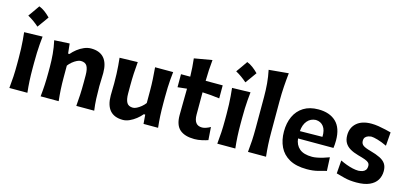

<svg xmlns="http://www.w3.org/2000/svg" viewBox="-69 -1324 3898 1834"><g transform="rotate(15 1879.5 -406.5)"><path d="M138.7 -827.2Q119.4 -799 99.8 -771Q80.3 -743 59.5 -714.5Q90.9 -697.2 118.7 -677.2Q146.5 -657.3 171.1 -635.2Q192.1 -663.7 212.1 -691.6Q232.1 -719.4 251.4 -746.8Q225 -773.9 196.9 -795Q168.7 -816 138.7 -827.2ZM63.8 0H242.1Q235.4 -59.3 232.5 -115.1Q229.5 -170.9 229.5 -239.5V-294.5Q229.5 -349.5 231.2 -393.5Q232.9 -437.4 236 -476.6Q239.1 -515.7 243.5 -555.9L62.1 -551.3Q66.5 -511.8 69.6 -473.3Q72.7 -434.8 74.5 -391.6Q76.3 -348.5 76.3 -294.5V-239.5Q76.3 -170.9 73.2 -115.1Q70 -59.3 63.8 0Z M372.9 0H551.4Q544.7 -59.3 541.7 -114Q538.7 -168.8 538.7 -231.3V-348.3Q554.3 -369.6 575.7 -387Q597.1 -404.5 618.9 -415.2Q640.7 -426 657.1 -426Q702 -426 719.2 -396Q736.4 -366.1 736.4 -305.5V-231.3Q736.4 -168.8 733.6 -114Q730.9 -59.3 725.7 0H902.8Q894.5 -59.3 892 -115.1Q889.5 -170.9 889.5 -239.5Q889.5 -267.4 891.4 -300.9Q893.2 -334.3 893.2 -370.2Q893.2 -467.7 850 -517.1Q806.8 -566.5 721.5 -566.5Q687 -566.5 652.2 -551.6Q617.4 -536.6 587 -512.8Q556.6 -488.9 534.3 -462.1H520.8L510.2 -559.5L359.5 -551.3Q374.1 -485.6 379.7 -421.3Q385.4 -357 385.4 -294.5V-239.5Q385.4 -170.9 382.2 -115.1Q379.1 -59.3 372.9 0Z M1188.2 14.3Q1220.2 14.3 1253.5 -0.8Q1286.8 -15.8 1317 -39.6Q1347.2 -63.3 1369.2 -90.1H1383.2L1390.6 0H1534.5Q1527.8 -59.3 1524.9 -115.1Q1522.1 -170.9 1522.1 -239.5V-301.1Q1522.1 -352.2 1523.7 -393.8Q1525.2 -435.4 1528.3 -473.6Q1531.5 -511.8 1535.8 -551.3H1357.1Q1362.2 -492 1365.4 -437.2Q1368.7 -382.4 1368.7 -320.1V-200.5Q1353.3 -179.7 1331.9 -162Q1310.5 -144.3 1289.2 -133.7Q1267.8 -123.1 1252.3 -123.1Q1207.7 -123.1 1190.5 -153.1Q1173.2 -183.2 1173.2 -243.5V-320.1Q1173.2 -382.4 1176.1 -439.6Q1179 -496.8 1184.6 -556.1L1005.9 -551.3Q1010.2 -511.8 1013.2 -473.6Q1016.2 -435.4 1017.9 -393.8Q1019.6 -352.2 1019.6 -301.1Q1019.6 -272.6 1018.6 -245.2Q1017.6 -217.9 1017.6 -181.8Q1017.6 -84.3 1060.5 -35Q1103.4 14.3 1188.2 14.3Z M1895.9 14.3Q1932.2 14.3 1970.4 5.6Q2008.6 -3.1 2029.2 -10.9L2020.1 -138.4Q2000 -126.5 1977.5 -119Q1954.9 -111.4 1938.8 -111.4Q1896.6 -111.4 1876.8 -138.3Q1857 -165.1 1857 -217.2V-437.5Q1898.2 -435.6 1941 -432.1Q1983.8 -428.5 2025.8 -422.6V-551.3H1857.2Q1857.8 -608.9 1860.8 -656.6Q1863.8 -704.4 1869 -759.7L1692.5 -729.2Q1697.6 -684.1 1700.6 -641.7Q1703.6 -599.3 1704.7 -551.3H1613.4V-422.6L1704.7 -432.5Q1704.2 -364.3 1702.9 -299.2Q1701.6 -234.2 1701.6 -170Q1701.6 -71.4 1751.3 -28.6Q1801.1 14.3 1895.9 14.3Z M2194.9 -827.2Q2175.5 -799 2156 -771Q2136.4 -743 2115.6 -714.5Q2147.1 -697.2 2174.8 -677.2Q2202.6 -657.3 2227.2 -635.2Q2248.3 -663.7 2268.3 -691.6Q2288.2 -719.4 2307.6 -746.8Q2281.1 -773.9 2253 -795Q2224.9 -816 2194.9 -827.2ZM2120 0H2298.3Q2291.6 -59.3 2288.6 -115.1Q2285.6 -170.9 2285.6 -239.5V-294.5Q2285.6 -349.5 2287.3 -393.5Q2289 -437.4 2292.1 -476.6Q2295.3 -515.7 2299.6 -555.9L2118.2 -551.3Q2122.6 -511.8 2125.7 -473.3Q2128.8 -434.8 2130.6 -391.6Q2132.5 -348.5 2132.5 -294.5V-239.5Q2132.5 -170.9 2129.3 -115.1Q2126.2 -59.3 2120 0Z M2423.4 0H2602Q2595.3 -59.3 2592.2 -115.1Q2589.1 -170.9 2589.1 -239.5V-546.2Q2589.1 -621.8 2593.8 -691.3Q2598.5 -760.8 2605.7 -826.4L2411.1 -808.6Q2424.8 -743.6 2430.4 -678.8Q2435.9 -614.1 2435.9 -546.2V-239.5Q2435.9 -170.9 2432.8 -115.1Q2429.6 -59.3 2423.4 0Z M3007.8 14.3Q3069.1 14.3 3116.7 2Q3164.3 -10.3 3198.7 -19.8L3192.6 -152.8Q3164.7 -142 3133.8 -132.8Q3103 -123.6 3074.9 -118.3Q3046.8 -113 3026.5 -113Q2943.2 -113 2901 -148.6Q2858.7 -184.2 2852.1 -247.9H3202.4Q3204.8 -265.1 3206.2 -282.8Q3207.6 -300.5 3207.6 -323Q3207.6 -445.6 3144.8 -506.1Q3081.9 -566.5 2970.1 -566.5Q2883.3 -566.5 2824.1 -529.5Q2764.8 -492.4 2734.7 -427.3Q2704.7 -362.2 2704.7 -277.7Q2704.7 -192.5 2736.4 -126.6Q2768.1 -60.7 2835.1 -23.2Q2902.1 14.3 3007.8 14.3ZM3073.3 -323 2851 -320.1Q2855.8 -384.7 2888 -422.5Q2920.2 -460.3 2971.9 -462.7Q3021.2 -460.6 3048.4 -424.9Q3075.7 -389.2 3073.3 -323Z M3497.3 14.3Q3577.2 14.3 3627.1 -8.2Q3677 -30.6 3700.5 -69.5Q3723.9 -108.5 3723.9 -157.5Q3723.9 -201.8 3705.3 -229.8Q3686.7 -257.8 3648.3 -276.7Q3610 -295.7 3550.4 -311.9Q3496.3 -326.4 3475.7 -342.2Q3455.1 -358.1 3455.1 -385.8Q3455.1 -410 3466.7 -422.5Q3478.3 -434.9 3494.6 -440Q3511 -445.1 3525.3 -446.1Q3545.7 -446.1 3587.9 -434.1Q3630.1 -422.1 3680.9 -398L3691.1 -532.3Q3669 -538.3 3635.3 -546.2Q3601.7 -554 3564.6 -560Q3527.6 -566 3494.9 -566Q3400.8 -566 3349.2 -520.7Q3297.6 -475.3 3297.6 -399.2Q3297.6 -355.7 3315 -325.4Q3332.4 -295 3366.2 -275.1Q3399.9 -255.1 3448.4 -241.7Q3493.7 -229.6 3519.9 -219.9Q3546 -210.2 3557.2 -198.4Q3568.5 -186.6 3568.5 -167.3Q3568.5 -141.6 3557.4 -127Q3546.3 -112.5 3527.9 -106.5Q3509.5 -100.5 3487.5 -99.3Q3462.3 -99.3 3431.4 -106.1Q3400.5 -113 3368.1 -124.8Q3335.8 -136.7 3305.6 -151.5L3295.7 -21.2Q3329.5 -11.5 3380.2 1.4Q3430.9 14.3 3497.3 14.3Z"/></g></svg>

Font: Pinar-VF-FD
Style: Regular
Weight: 300
Designer: Amin Abedi
Version: Version 3.0